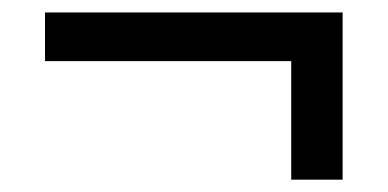

<svg xmlns="http://www.w3.org/2000/svg" viewBox="-20 -461 626 310"><path d="M52.7 -362.3V-440.9H533.2V-170.9H450.2V-362.3Z"/></svg>

Font: Cascadia Mono SemiLight
Style: Regular
Weight: 350
Monospace: yes
Designer: Aaron Bell
Foundry: Saja Typeworks
Version: Version 2404.023; ttfautohint (v1.8.4)